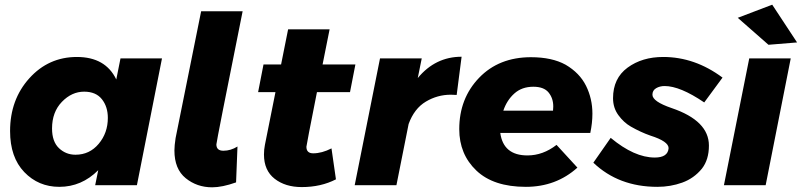

<svg xmlns="http://www.w3.org/2000/svg" viewBox="-20 -790 3420 819"><path d="M233 7Q144 7 83.5 -56Q23 -119 23 -231Q23 -365 105 -456Q187 -547 308 -547Q430 -547 476 -451L494 -541H671L564 0H386L399 -64Q328 7 233 7ZM302 -130Q362 -130 401 -176.5Q440 -223 440 -287Q440 -335 414.5 -367Q389 -399 339 -399Q286 -399 244 -355.5Q202 -312 202 -242Q202 -186 231.5 -158Q261 -130 302 -130Z M885 9Q820 9 772 -30Q724 -69 724 -148Q724 -169 729 -201L838 -742H1015Q903 -185 903 -174Q903 -147 933 -147Q964 -147 993 -165L987 -12Q928 9 885 9Z M1267 8Q1197 8 1151.5 -27.5Q1106 -63 1106 -131Q1106 -152 1110 -172L1155 -397H1081L1104 -515H1179L1209 -665H1386L1356 -515H1496L1473 -397H1332Q1287 -170 1287 -164Q1287 -136 1316 -136Q1353 -136 1394 -157L1413 -25Q1349 8 1267 8Z M1671 0H1493L1601 -541H1779L1762 -457Q1837 -548 1949 -548L1928 -385L1903 -386Q1846 -386 1796.5 -356.5Q1747 -327 1723 -261Z M2223 7Q2085 7 2012 -62.5Q1939 -132 1939 -239Q1939 -370 2023.5 -458Q2108 -546 2245 -546Q2334.5 -546 2392.5 -514Q2452.5 -479 2479.8 -424Q2507 -369 2507 -305Q2507 -266 2498 -223H2114Q2127 -127 2230 -127Q2296 -127 2354 -172L2443 -75Q2352 7 2223 7ZM2339 -318 2340 -336Q2340 -371 2320 -395.5Q2300 -420 2255 -420Q2206 -420 2174 -391.2Q2142 -362.5 2127 -318Z M2784 7Q2619 7 2511 -96L2585 -202Q2686 -118 2773 -118Q2829 -118 2832 -158Q2832 -187 2754.5 -211.5Q2713 -226 2671 -250Q2640.5 -267.5 2617.8 -298.8Q2595 -330 2595 -371Q2595 -456 2657 -501.5Q2719 -547 2809 -547Q2944 -547 3062 -459L2984 -353Q2881 -423 2815 -423Q2794.5 -423 2778.8 -413.8Q2763 -404.5 2763 -386Q2763 -357 2845 -329Q3004 -275 3004 -169Q3004 -109 2974 -70.5Q2940 -29 2890 -11Q2840 7 2784 7Z M3246 0H3068L3176 -541H3353ZM3258 -599 3127 -714 3274 -770 3380 -609Z"/></svg>

Font: Argentum Novus
Style: Bold Italic
Weight: 700
Designer: Julieta Ulanovsky (font) & Cristiano Sobral (main changes)
Foundry: Julieta Ulanovsky (font) & Cristiano Sobral (main changes)
Version: Version 3.00;November 27, 2020;FontCreator 13.0.0.2655 64-bi